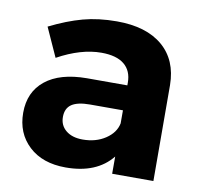

<svg xmlns="http://www.w3.org/2000/svg" viewBox="-66 -615 729 692"><g transform="rotate(10 298.0 -268.5)"><path d="M537.1 0H386.2V-63Q330.1 6.8 216.8 6.8Q131.8 6.8 82 -39.8Q32.2 -86.4 32.2 -161.1Q32.2 -237.3 85.4 -280Q138.7 -322.8 236.8 -323.2H384.8V-333Q384.8 -376.5 356.4 -399.7Q328.1 -422.9 272.9 -422.9Q198.2 -422.9 112.8 -376L64.9 -481.9Q128.9 -513.7 184.8 -528.8Q240.7 -543.9 308.1 -543.9Q416 -543.9 475.6 -493.2Q535.2 -442.4 536.1 -351.1ZM259.8 -103Q308.1 -103 343 -126.2Q377.9 -149.4 384.8 -184.1V-231.9H264.2Q219.2 -231.9 197.5 -217.3Q175.8 -202.6 175.8 -170.9Q175.8 -140.1 198.5 -121.6Q221.2 -103 259.8 -103Z"/></g></svg>

Font: Montserrat arm SemiBold
Style: Regular
Weight: 600
Designer: Julieta Ulanovsky
Foundry: Julieta Ulanovsky
Version: Version 6.000;PS 006.000;hotconv 1.0.88;makeotf.lib2.5.64775